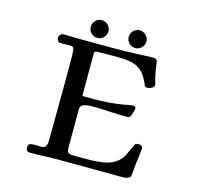

<svg xmlns="http://www.w3.org/2000/svg" viewBox="-123 -1031 1247 1173"><g transform="rotate(15 500.0 -444.0)"><path d="M819 -198Q818 -181 814 -150.5Q810 -120 807 -95Q805 -78 803.5 -58Q802 -38 800 -23Q799 -10 783.5 -4Q768 2 756 2Q651 2 546 1Q441 0 336 0Q294 0 252 2Q210 4 168 4Q154 4 146.5 -1.5Q139 -7 139 -22Q139 -44 152.5 -47Q166 -50 182 -50Q193 -50 203 -49.5Q213 -49 223 -49Q243 -49 250 -62Q257 -75 257.5 -92.5Q258 -110 258 -123Q258 -197 259 -277Q260 -357 260 -430V-588Q260 -606 260 -624.5Q260 -643 258 -660Q257 -682 251.5 -687Q246 -692 224 -692Q212 -692 197 -691.5Q182 -691 170 -691Q161 -691 154.5 -700Q148 -709 148 -718Q148 -729 156.5 -738.5Q165 -748 175 -748Q191 -748 210 -747Q229 -746 245 -746Q343 -746 442 -745Q541 -744 639 -748Q664 -749 692 -750.5Q720 -752 745 -752Q766 -752 769 -732Q771 -714 776.5 -681.5Q782 -649 789 -622Q791 -615 793.5 -607Q796 -599 796 -591Q796 -580 781 -572.5Q766 -565 757 -565Q740 -565 738.5 -569.5Q737 -574 729 -591Q721 -609 706.5 -632Q692 -655 662.5 -674Q633 -693 578 -697Q556 -699 533.5 -699Q511 -699 489 -699Q467 -699 445 -698.5Q423 -698 400 -698Q384 -698 384 -681V-414Q402 -414 419.5 -413.5Q437 -413 455 -413Q502 -413 549 -416.5Q596 -420 642 -428Q657 -431 671.5 -434Q686 -437 701 -437Q707 -437 712 -434Q717 -431 717 -424Q717 -421 714 -409Q711 -397 707 -385.5Q703 -374 701 -371Q694 -364 690.5 -362.5Q687 -361 678 -361Q624 -361 567.5 -364.5Q511 -368 457 -368Q443 -368 426 -366Q409 -364 396.5 -355.5Q384 -347 384 -328V-86Q384 -59 395.5 -53.5Q407 -48 431 -48H523Q568 -48 618 -56Q668 -64 703 -94Q726 -114 739 -142.5Q752 -171 765 -200Q772 -215 779.5 -216.5Q787 -218 795 -218Q807 -218 813.5 -211Q820 -204 819 -198ZM436 -836Q436 -813 419.5 -796.5Q403 -780 380 -780Q357 -780 340.5 -796.5Q324 -813 324 -836Q324 -859 340.5 -875.5Q357 -892 380 -892Q403 -892 419.5 -875.5Q436 -859 436 -836ZM676 -836Q676 -813 659.5 -796.5Q643 -780 620 -780Q597 -780 580.5 -796.5Q564 -813 564 -836Q564 -859 580.5 -875.5Q597 -892 620 -892Q643 -892 659.5 -875.5Q676 -859 676 -836Z"/></g></svg>

Font: Kaisei Tokumin ExtraBold
Style: Regular
Weight: 800
Designer: Font-Kai, 金井和夫
Foundry: KAZUO KANAI
Version: Version 5.003